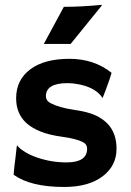

<svg xmlns="http://www.w3.org/2000/svg" viewBox="-20 -762 541 790"><path d="M243.7 7.3Q106 7.3 36.1 -43Q37.1 -57.6 39.1 -76.2L43.5 -111.3Q47.4 -146 48.3 -154.5Q49.3 -163.1 49.8 -163.8Q50.3 -164.6 57.6 -156Q64.9 -147.5 85.4 -135.3Q106 -123 132.8 -113.8Q190.9 -93.8 253.9 -93.8Q338.4 -93.8 338.4 -149.9Q338.4 -168 322.3 -176.8Q293.5 -191.4 237.5 -199Q181.6 -206.5 146 -221.2Q110.4 -235.8 87.9 -256.3Q46.4 -294.9 46.4 -357.4Q46.4 -433.6 105 -477.1Q163.1 -520 265.6 -520Q367.2 -520 439 -462.4Q435.5 -449.7 431.6 -438Q420.4 -405.8 415 -391.6L403.8 -362.8Q402.8 -358.9 402.3 -358.9Q401.4 -358.9 394.5 -369.1Q363.8 -404.8 298.8 -416Q278.8 -419.9 257.8 -419.9Q168.9 -419.9 168.9 -366.2Q168.9 -347.7 187.5 -337.9Q222.2 -319.3 282.5 -310.5Q342.8 -301.8 374 -286.9Q405.3 -272 424.3 -251Q459.5 -212.9 459.5 -149.9Q459.5 -81.1 404.3 -38.1Q346.7 7.3 243.7 7.3ZM242.7 -733.9Q315.9 -733.9 398.9 -742.2L398.4 -738.8L270.5 -581.1H160.2Z"/></svg>

Font: Hammersmith One
Style: Regular
Weight: 400
Designer: Nicole Fally
Foundry: Nicole Fally
Version: Version 1.003